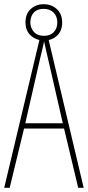

<svg xmlns="http://www.w3.org/2000/svg" viewBox="-20 -891 417 911"><path d="M351 0 284 -281H94L26 0H0L170 -714H208L377 0ZM208 -612Q202 -637 198 -655Q194 -673 189 -695Q185 -673 180.5 -655.5Q176 -638 170 -612L100 -306H278ZM189 -699Q153 -699 127 -721.5Q101 -744 101 -785Q101 -826 126 -848.5Q151 -871 187 -871Q225 -871 250 -847.5Q275 -824 275 -784Q275 -745 251 -722Q227 -699 189 -699ZM189 -721Q218 -721 235 -738.5Q252 -756 252 -784Q252 -813 234.5 -831Q217 -849 187 -849Q156 -849 140 -831Q124 -813 124 -785Q124 -759 140.5 -740Q157 -721 189 -721Z"/></svg>

Font: Noto Sans Hebrew ExtraCondensed Thin
Style: Regular
Weight: 100
Width: 2
Designer: Monotype Design Team
Foundry: Monotype Imaging Inc.
Version: Version 2.004; ttfautohint (v1.8.4.7-5d5b)